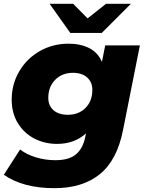

<svg xmlns="http://www.w3.org/2000/svg" viewBox="-32 -779 757 1002"><path d="M698 -542 610 -100Q579 57 489 130Q399 203 252 203Q88 203 -12 133L73 1Q106 27 155 42Q204 57 257 57Q328 57 364.5 26.5Q401 -4 413 -65L417 -83Q356 -28 266 -28Q201 -28 147 -56Q93 -84 61 -136.5Q29 -189 29 -259Q29 -339 68 -406Q107 -473 175 -512Q243 -551 326 -551Q388 -551 433.5 -528Q479 -505 500 -456L517 -542ZM450 -310Q450 -350 423 -374.5Q396 -399 349 -399Q292 -399 256 -362.5Q220 -326 220 -268Q220 -228 247 -204Q274 -180 322 -180Q379 -180 414.5 -216Q450 -252 450 -310ZM651 -759 499 -607H335L227 -759H350L425 -683L521 -759Z"/></svg>

Font: Montserrat Alternates ExtraBold
Style: Italic
Weight: 800
Italic angle: -11.3°
Designer: Julieta Ulanovsky
Foundry: Julieta Ulanovsky
Version: Version 7.200